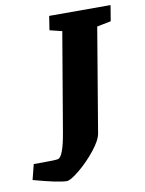

<svg xmlns="http://www.w3.org/2000/svg" viewBox="-212 -671 661 878"><g transform="rotate(-10 118.0 -232.0)"><path d="M351 -538 286 -525 205 -43Q200 -12 164 33Q128 78 86 112.5Q44 147 27 147Q-11 147 -127 115L-109 44H-71Q-6 44 4 41Q29 36 48 -78L125 -532L68 -546L78 -611H363Z"/></g></svg>

Font: Grenze ExtraBold
Style: Italic
Weight: 800
Italic angle: -10°
Designer: Renata Polastri
Foundry: Omnibus-Type
Version: Version 1.002; ttfautohint (v1.8)